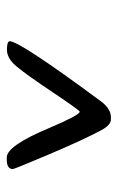

<svg xmlns="http://www.w3.org/2000/svg" viewBox="88 -798 343 559"><g transform="rotate(90 259.5 -518.5)"><path d="M321.3 -669.9H327.6Q343.8 -669.9 358.4 -643.1Q386.2 -591.8 429.2 -490.2Q472.2 -388.7 472.2 -384.3Q472.2 -366.7 444.3 -366.7H438.5Q404.3 -366.7 352.5 -490.7Q314.9 -579.1 305.2 -579.1Q301.3 -579.1 249 -501Q196.8 -422.9 173.3 -395Q149.9 -367.2 125 -367.2Q100.1 -367.2 100.1 -375.5Q100.1 -404.3 274.4 -640.1Q296.4 -669.9 321.3 -669.9Z"/></g></svg>

Font: Averia Libre
Style: Italic
Weight: 400
Italic angle: -7.90001°
Version: Version 1.002